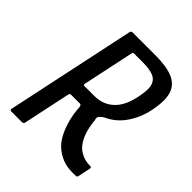

<svg xmlns="http://www.w3.org/2000/svg" viewBox="-188 -793 912 912"><g transform="rotate(45 268.5 -336.5)"><path d="M35 0Q31 0 28.5 -2.5Q26 -5 27 -9L166 -664Q168 -673 178 -673H330Q406 -673 449 -654.5Q492 -636 505 -593Q518 -550 502 -475Q489 -414 455 -365Q421 -316 367 -292Q353 -283 346.5 -274.5Q340 -266 345 -253Q347 -227 353.5 -199.5Q360 -172 372 -149Q384 -126 400 -111Q416 -98 436 -90Q456 -82 482 -82Q488 -82 490 -80Q492 -78 491 -71L478 -9Q477 -5 475.5 -3Q474 -1 467.5 -0.5Q461 0 447 0Q407 0 377 -12.5Q347 -25 324 -46Q302 -67 286.5 -98Q271 -129 261.5 -166Q252 -203 250 -240Q250 -244 248 -250.5Q246 -257 238 -257H178Q175 -257 172.5 -254.5Q170 -252 169 -245L119 -9Q117 0 107 0ZM189 -339Q188 -331 195 -331H262Q319 -331 358 -366.5Q397 -402 412 -475Q424 -530 416.5 -558Q409 -586 382.5 -596.5Q356 -607 312 -607H253Q249 -607 247 -605.5Q245 -604 244 -598Z"/></g></svg>

Font: Glory Thin Medium
Style: Italic
Weight: 500
Italic angle: -12°
Version: Version 1.011